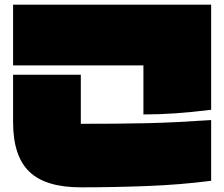

<svg xmlns="http://www.w3.org/2000/svg" viewBox="-20 -757 960 822"><path d="M884 -287Q803 -277 733 -272Q663 -267 594 -267V-477H36V-737H884ZM884 17Q753 34 608.5 39.5Q464 45 326 45Q175 45 105.5 -22Q36 -89 36 -234V-437H326V-227Q399 -227 468 -227.5Q537 -228 604.5 -229.5Q672 -231 741 -234.5Q810 -238 884 -243Z"/></svg>

Font: ChangwonDangamAsac Bold
Style: Regular
Weight: 700
Designer: Choi Chi-young, Lee Youngbeen, Kim Jungjin, Yoon Jihee, Han Dohee
Foundry: YoonDesign Inc.
Version: Version 1.010;Build 20210623